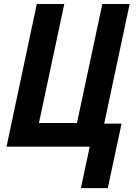

<svg xmlns="http://www.w3.org/2000/svg" viewBox="-20 -734 684 961"><path d="M384.8 207.5 429.2 0H12.7L164.1 -713.9H301.8L174.8 -118.2H365.2L492.2 -713.9H628.9L501.5 -115.2H588.4L519.5 207.5Z"/></svg>

Font: Open Sans SemiCondensed
Style: Bold Italic
Weight: 700
Width: 4
Italic angle: -12°
Designer: Monotype Design Team
Foundry: Monotype Imaging Inc.
Version: Version 3.003